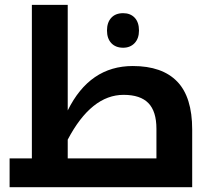

<svg xmlns="http://www.w3.org/2000/svg" viewBox="-20 -780 896 800"><path d="M631.8 -120.1V-243.2Q631.8 -315.9 598.4 -350.3Q564.9 -384.8 495.1 -384.8Q360.4 -384.8 262.2 -198.2V-120.1ZM20 -120.1H112.8V-759.8H262.2V-319.8Q353.5 -504.9 533.2 -504.9Q655.8 -504.9 718.3 -440.2Q780.8 -375.5 780.8 -240.2V0H20ZM493.2 -581.1Q461.9 -581.1 443.8 -600.3Q425.8 -619.6 425.8 -652.8Q425.8 -686.5 443.6 -705.8Q461.4 -725.1 493.2 -725.1Q523.4 -725.1 541.3 -706.1Q559.1 -687 559.1 -652.8Q559.1 -619.6 540.8 -600.3Q522.5 -581.1 493.2 -581.1Z"/></svg>

Font: DroidArabicKufi-Bold
Style: Bold
Weight: 700
Designer: Pascal Zoghbi
Foundry: Ascender Corporation
Version: Version 1.00